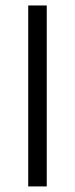

<svg xmlns="http://www.w3.org/2000/svg" viewBox="-20 -668 268 688"><path d="M147.5 0H81.1V-648.4H147.5Z"/></svg>

Font: Potro Sans Bangla
Style: Regular
Weight: 400
Designer: Jayed Ahsan Saad
Foundry: Codepotro
Version: Potro Sans Bangla;Version 0.996;CodepotroFonts;